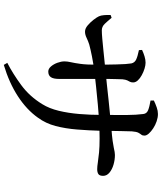

<svg xmlns="http://www.w3.org/2000/svg" viewBox="62 -884 875 1040"><g transform="rotate(90 500.0 -364.5)"><path d="M321 34Q381 3 442 -42Q503 -87 545 -156Q568 -193 580.5 -244.5Q593 -296 598 -356Q603 -416 603 -477Q604 -555 603.5 -610.5Q603 -666 598 -703Q596 -721 578 -728.5Q560 -736 525 -742V-760Q544 -769 562.5 -775.5Q581 -782 598 -782Q617 -782 637.5 -775Q658 -768 675.5 -756.5Q693 -745 704 -732.5Q715 -720 715 -709Q715 -698 710 -692Q705 -686 699.5 -676Q694 -666 692 -641Q691 -613 690.5 -582Q690 -551 689.5 -523.5Q689 -496 689 -474Q687 -406 682 -343.5Q677 -281 663 -227.5Q649 -174 618 -132Q575 -71 502 -23.5Q429 24 332 53ZM368 -188Q353 -188 340.5 -202.5Q328 -217 320.5 -237.5Q313 -258 313 -276Q313 -291 317.5 -310.5Q322 -330 326.5 -362.5Q331 -395 331 -451Q331 -475 330.5 -502.5Q330 -530 329.5 -557Q329 -584 327.5 -605.5Q326 -627 324 -638Q320 -656 303 -664Q286 -672 252 -679L251 -696Q268 -704 286 -709.5Q304 -715 320 -715Q334 -715 352 -709.5Q370 -704 387.5 -694.5Q405 -685 416 -673Q427 -661 427 -648Q427 -637 423.5 -630.5Q420 -624 416 -616Q412 -608 410 -590Q410 -578 409 -557.5Q408 -537 408 -512.5Q408 -488 408 -466Q408 -421 408 -379Q408 -337 408 -302Q408 -267 408 -246Q408 -216 398.5 -202Q389 -188 368 -188ZM152 -387Q135 -387 118 -401.5Q101 -416 87.5 -433.5Q74 -451 69 -462Q64 -472 62.5 -490.5Q61 -509 62 -526L77 -531Q95 -509 110 -493.5Q125 -478 145 -478Q161 -478 190 -480.5Q219 -483 252 -486.5Q285 -490 315.5 -493Q346 -496 365 -498Q396 -501 438.5 -505.5Q481 -510 526 -515Q571 -520 610.5 -523.5Q650 -527 676 -530Q718 -533 743 -536.5Q768 -540 781.5 -543Q795 -546 803.5 -547.5Q812 -549 820 -549Q846 -549 872 -541.5Q898 -534 915.5 -519.5Q933 -505 933 -485Q933 -466 923.5 -459.5Q914 -453 897 -453Q882 -453 860 -456.5Q838 -460 806.5 -463Q775 -466 730 -466Q693 -466 645.5 -463.5Q598 -461 547.5 -456.5Q497 -452 451 -447Q405 -442 370 -438Q323 -432 285.5 -424.5Q248 -417 222 -410Q203 -404 185.5 -395.5Q168 -387 152 -387Z"/></g></svg>

Font: Noto Serif TC SemiBold
Style: Regular
Weight: 600
Version: Version 2.002-H1;hotconv 1.1.0;makeotfexe 2.6.0